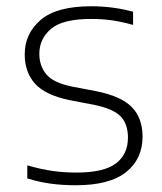

<svg xmlns="http://www.w3.org/2000/svg" viewBox="-20 -568 506 598"><path d="M216 9Q174.5 9 137.8 4Q101 -1 65 -12.5V-53Q108.5 -40.5 144.2 -35.5Q180 -30.5 218 -30.5Q303.5 -30.5 341 -59Q378.5 -87.5 378.5 -139Q378.5 -182.5 355.2 -206Q332 -229.5 273 -241.5L197.5 -256Q121.5 -271.5 89.2 -307.2Q57 -343 57 -399Q57 -463 106.5 -505.8Q156 -548.5 264 -548.5Q331.5 -548.5 394.5 -531.5V-490.5Q358 -500.5 327.8 -504.8Q297.5 -509 264 -509Q175 -509 138.8 -478Q102.5 -447 102.5 -400.5Q102.5 -363 124 -336.8Q145.5 -310.5 203.5 -298.5L279.5 -284Q357.5 -268.5 390.8 -234.2Q424 -200 424 -142.5Q424 -73 372.8 -32Q321.5 9 216 9Z"/></svg>

Font: Encode Sans Semi Expanded ExtraLight
Style: Regular
Weight: 200
Width: 6
Designer: Multiple Designers
Foundry: Impallari Type
Version: Version 3.000; ttfautohint (v1.8.3) -l 8 -r 50 -G 200 -x 14 